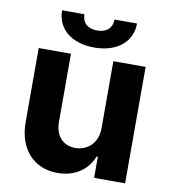

<svg xmlns="http://www.w3.org/2000/svg" viewBox="-83 -808 788 886"><g transform="rotate(10 311.0 -364.5)"><path d="M410.2 -232.2C410.5 -159.1 360.4 -120.7 306.1 -120.7C248.9 -120.7 212 -160.9 211.6 -225.1V-545.5H60.4V-198.2C60.7 -70.7 135.3 7.1 245 7.1C327.1 7.1 386 -35.2 410.5 -99.1H416.2V0H561.4V-545.5H410.2ZM136.4 -735.8C136.4 -649.9 204.2 -592.3 311.8 -592.3C419.4 -592.3 487.2 -649.9 487.6 -735.8H382.1C382.1 -702.4 362.2 -672.2 311.8 -672.2C259.9 -672.2 240.8 -703.1 241.1 -735.8Z"/></g></svg>

Font: Magic Ui Pro
Style: Bold
Weight: 700
Designer: Stefan Endress, Andreas Faust
Version: Version 1.000;FEAKit 1.0